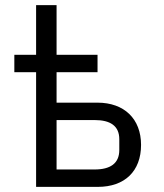

<svg xmlns="http://www.w3.org/2000/svg" viewBox="-20 -730 640 750"><path d="M121 0H362C467 0 531 -61 531 -164C531 -266 465 -329 361 -329H201V-448H361V-516H201V-710H121V-516H36V-448H121ZM201 -68V-261H350C410 -261 446 -239 446 -186V-144C446 -91 410 -68 350 -68Z"/></svg>

Font: IBM Plex Mono
Style: Regular
Weight: 400
Monospace: yes
Designer: Mike Abbink, Paul van der Laan, Pieter van Rosmalen
Foundry: Bold Monday
Version: Version 2.004